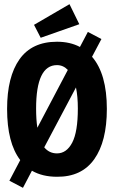

<svg xmlns="http://www.w3.org/2000/svg" viewBox="-20 -835 540 920"><path d="M90 65 25 31 77 -68Q14 -150 14 -313Q14 -467 73.5 -551Q133 -635 253 -635Q316 -635 363 -610L401 -682L466 -648L421 -563Q492 -481 492 -313Q492 -157 431.5 -72Q371 13 253 12Q183 12 133 -17ZM153 -315Q153 -262 159 -223L305 -500Q283 -523 253 -523Q153 -523 153 -315ZM253 -100Q299 -100 326 -151.5Q353 -203 353 -315Q353 -373 344 -416L192 -129Q216 -100 253 -100ZM175 -654 143 -716 313 -815 360 -719Z"/></svg>

Font: Inconsolata Black
Style: Regular
Weight: 900
Monospace: yes
Designer: Raph Levien, Cyreal, Brenton Simpson
Foundry: Raph Levien, Cyreal, Google
Version: Version 3.001; ttfautohint (v1.8.2.53-6de2)